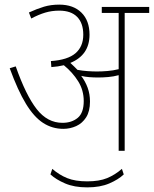

<svg xmlns="http://www.w3.org/2000/svg" viewBox="-20 -652 665 830"><path d="M369 -213Q369 -171 352.5 -145Q336 -119 309.5 -107Q283 -95 254 -95Q206 -95 166.5 -120.5Q127 -146 92 -203.5Q57 -261 22 -357L48 -365Q92 -240 138.5 -180.5Q185 -121 250 -121Q290 -121 316 -142.5Q342 -164 342 -215Q342 -262 318 -300.5Q294 -339 256 -370Q231 -364 202 -362L200 -388Q273 -393 306.5 -422Q340 -451 340 -502Q340 -552 313.5 -579Q287 -606 236 -606Q204 -606 175.5 -597.5Q147 -589 115 -572L105 -598Q140 -614 170 -623Q200 -632 236 -632Q297 -632 332 -597.5Q367 -563 367 -502Q367 -414 284 -380Q292 -373 300 -365Q308 -357 315 -350Q337 -346 359 -344.5Q381 -343 399 -343Q420 -343 444.5 -345Q469 -347 493 -353V-596H420V-622H625V-596H519V0H493V-327Q471 -321 448 -319Q425 -317 404 -317Q385 -317 366 -318.5Q347 -320 331 -324Q349 -300 359 -272.5Q369 -245 369 -213ZM357 158Q301 158 261.5 141Q222 124 198 102L206 78Q236 104 270.5 118Q305 132 357 132Q409 132 443 118Q477 104 507 78L515 102Q492 124 452.5 141Q413 158 357 158Z"/></svg>

Font: Noto Sans Devanagari UI SemiCondensed Thin
Style: Regular
Weight: 100
Width: 4
Designer: Jelle Bosma - Monotype Design Team
Foundry: Monotype Imaging Inc.
Version: Version 2.004